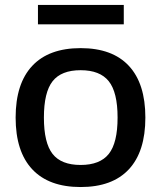

<svg xmlns="http://www.w3.org/2000/svg" viewBox="-20 -744 650 774"><path d="M133 -724H479V-646H133ZM305 10Q177 10 110 -61.5Q43 -133 43 -270Q43 -407 110 -478.5Q177 -550 305 -550Q433 -550 499.5 -478.5Q566 -407 566 -270Q566 -133 499.5 -61.5Q433 10 305 10ZM305 -79Q383 -79 418.5 -123.5Q454 -168 454 -270Q454 -372 418.5 -416.5Q383 -461 305 -461Q227 -461 192 -416.5Q157 -372 157 -270Q157 -168 192 -123.5Q227 -79 305 -79Z"/></svg>

Font: Encode Sans Normal
Style: Medium
Weight: 500
Designer: Pablo Impallari, Andres Torresi
Foundry: Pablo Impallari, Andres Torresi
Version: Version 1.000; ttfautohint (v1.00) -l 8 -r 50 -G 200 -x 14 -